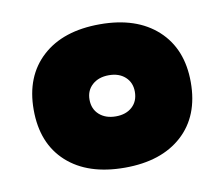

<svg xmlns="http://www.w3.org/2000/svg" viewBox="-55 -779 628 538"><g transform="rotate(-10 259.5 -510.0)"><path d="M260 -306Q155 -306 95.5 -360Q36 -414 36 -510Q36 -605 95.5 -659.5Q155 -714 260 -714Q364 -714 423.5 -659.5Q483 -605 483 -510Q483 -414 423.5 -360Q364 -306 260 -306ZM260 -452Q289 -452 306.5 -468Q324 -484 324 -511Q324 -537 306.5 -553Q289 -569 260 -569Q231 -569 213 -553Q195 -537 195 -511Q195 -484 213 -468Q231 -452 260 -452Z"/></g></svg>

Font: Prodigy Sans Black
Style: Regular
Weight: 900
Designer: Wei Huang
Foundry: Wei Huang
Version: Version 1.003; ttfautohint (v1.8.3)